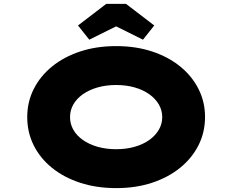

<svg xmlns="http://www.w3.org/2000/svg" viewBox="-20 -957 1194 987"><path d="M578 10Q476 10 392 -17.5Q308 -45 247 -94.5Q186 -144 153 -210.5Q120 -277 120 -355Q120 -433 153.5 -499.5Q187 -566 248 -615.5Q309 -665 392.5 -692.5Q476 -720 577 -720Q678 -720 761.5 -692.5Q845 -665 906 -615.5Q967 -566 1000.5 -499.5Q1034 -433 1034 -356Q1034 -277 1000.5 -210.5Q967 -144 906 -94.5Q845 -45 761.5 -17.5Q678 10 578 10ZM577 -190Q629 -190 672.5 -202.5Q716 -215 747.5 -237.5Q779 -260 796.5 -290Q814 -320 814 -355Q814 -390 796.5 -420Q779 -450 747.5 -472.5Q716 -495 672.5 -507.5Q629 -520 577 -520Q525 -520 481.5 -507.5Q438 -495 406 -472.5Q374 -450 357 -420Q340 -390 340 -355Q340 -320 357 -290Q374 -260 406 -237.5Q438 -215 481.5 -202.5Q525 -190 577 -190ZM439 -753 381 -826 526 -937H628L773 -826L715 -753L562 -829H592Z"/></svg>

Font: Lexend Zetta Black
Style: Regular
Weight: 900
Designer: Bonnie Shaver-Troup, Thomas Jockin
Foundry: Lexend
Version: Version 1.007